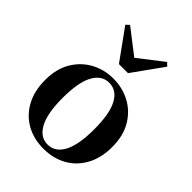

<svg xmlns="http://www.w3.org/2000/svg" viewBox="-239 -961 1100 1100"><g transform="rotate(45 311.5 -410.5)"><path d="M311 16.2Q231.7 16.2 170.5 -18.3Q109.3 -52.8 74.5 -117Q39.6 -181.2 39.6 -269.8Q39.6 -359.1 76.8 -422Q114 -484.9 175.9 -518.4Q237.8 -551.9 311 -551.9Q385.1 -551.9 447.1 -518.8Q509 -485.6 546.2 -422.7Q583.4 -359.8 583.4 -269.8Q583.4 -180.5 548 -116.3Q512.6 -52 451.4 -17.9Q390.2 16.2 311 16.2ZM311 -17.5Q372 -17.5 405.4 -80.1Q438.7 -142.6 438.7 -268.1Q438.7 -394.2 405.4 -456.1Q372 -518 311 -518Q250.7 -518 217 -456.1Q183.2 -394.2 183.2 -268.1Q183.2 -142.6 217 -80.1Q250.7 -17.5 311 -17.5ZM160.8 -836.7 348.1 -691.7H274.1L461.1 -836.7L480.5 -817.8L347.8 -632.7H274.4L140.7 -817.8Z"/></g></svg>

Font: Noto Serif TC
Style: Regular
Weight: 200
Designer: Ryoko NISHIZUKA 西塚涼子 (kana & ideographs); Frank Grießhammer (Latin, Greek & Cyrillic); Wenlong ZHANG 张文龙 (bopomofo); San
Foundry: Adobe
Version: Version 2.001;hotconv 1.1.0;makeotfexe 2.6.0